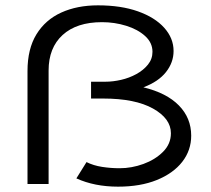

<svg xmlns="http://www.w3.org/2000/svg" viewBox="-20 -689 790 719"><path d="M422 10Q334 10 266 -21L304 -82Q330 -69 362.5 -64Q395 -59 428 -59Q473 -59 517 -75Q561 -91 590.5 -120.5Q620 -150 620 -190Q620 -245 553 -282.5Q486 -320 366 -320H321V-383H375Q403 -383 433.5 -390Q464 -397 490.5 -411.5Q517 -426 534 -447Q551 -468 551 -495Q551 -529 523.5 -554Q496 -579 452.5 -592.5Q409 -606 362 -606Q267 -606 214.5 -558Q162 -510 162 -425V0H83V-423Q83 -506 116.5 -560.5Q150 -615 209.5 -642Q269 -669 347 -669Q433 -669 496.5 -646.5Q560 -624 595 -585Q630 -546 630 -498Q630 -455 601.5 -419Q573 -383 517 -362Q604 -341 650 -294Q696 -247 696 -181Q696 -126 662.5 -83Q629 -40 567.5 -15Q506 10 422 10Z"/></svg>

Font: Inconsolata ExtraExpanded
Style: Regular
Weight: 400
Width: 8
Monospace: yes
Designer: Raph Levien, Cyreal, Brenton Simpson
Foundry: Raph Levien, Cyreal, Google
Version: Version 3.000; ttfautohint (v1.8.2.53-6de2)